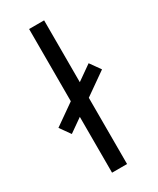

<svg xmlns="http://www.w3.org/2000/svg" viewBox="-186 -775 682 831"><g transform="rotate(-30 155.0 -359.0)"><path d="M114 0V-279L47 -232L10 -284L114 -357V-718H189V-409L263 -461L300 -409L189 -331V0Z"/></g></svg>

Font: Titillium Web[RUS by Daymarius]
Style: Regular
Weight: 400
Designer: Cyrillization by Daymarius
Foundry: Cyrillization by Daymarius
Version: Version 1.002 September 11, 2018